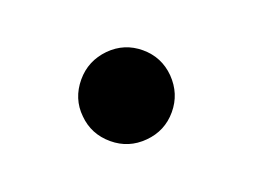

<svg xmlns="http://www.w3.org/2000/svg" viewBox="-42 -224 393 298"><g transform="rotate(20 154.5 -75.0)"><path d="M79.6 -75.2C79.6 -54.2 86.9 -36.1 101.6 -22C115.7 -7.8 133.3 -0.5 154.3 -0.5C174.8 -0.5 192.4 -7.8 207 -22.5C221.7 -37.1 229 -54.7 229 -75.2C229 -95.7 221.7 -113.3 207 -128.4C192.4 -143.1 174.8 -150.4 154.3 -150.4C133.8 -150.4 116.2 -143.1 101.6 -128.4C86.9 -113.3 79.6 -95.7 79.6 -75.2Z"/></g></svg>

Font: Shabnam FD Medium
Style: Regular
Weight: 500
Foundry: DejaVu fonts team - Redesigned by Saber Rastikerdar - Based on Vazir font
Version: Version 5.00;October 20, 2019;FontCreator 12.0.0.2547 64-bit